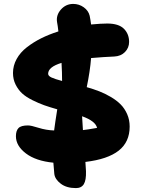

<svg xmlns="http://www.w3.org/2000/svg" viewBox="-20 -798 740 989"><path d="M371.1 170.9Q322.8 170.9 293 148.2Q263.2 125.5 259.8 98.1Q255.4 53.2 254.9 40Q164.6 31.2 113.3 -7.8Q62 -46.9 62 -96.2Q62 -124.5 75.2 -138.2Q88.4 -151.9 124 -151.9Q140.1 -151.9 178.7 -139.6Q217.3 -127.4 258.8 -126Q263.7 -164.6 274.9 -234.9Q235.4 -246.1 207.8 -255.9Q180.2 -265.6 147.2 -282Q114.3 -298.3 94.2 -316.7Q74.2 -335 60.5 -362.1Q46.9 -389.2 46.9 -421.9Q46.9 -460 65.7 -494.1Q84.5 -528.3 118.2 -554.4Q151.9 -580.6 191.9 -600.6Q231.9 -620.6 280.8 -636.2Q277.3 -667 273.9 -684.1Q268.1 -719.7 293.7 -748.8Q319.3 -777.8 356.9 -777.8Q387.2 -777.8 411.4 -760.5Q435.5 -743.2 441.9 -716.8Q446.3 -694.8 449.2 -671.9Q500.5 -676.8 532.2 -676.8Q591.3 -676.8 618.2 -649.9Q645 -623 645 -582Q645 -551.8 623.8 -530Q602.5 -508.3 567.9 -506.8Q518.6 -504.9 449.2 -499Q443.8 -430.2 426.8 -349.1Q462.4 -338.9 491.5 -327.6Q520.5 -316.4 550.8 -298.6Q581.1 -280.8 601.6 -260Q622.1 -239.3 635 -210Q647.9 -180.7 647.9 -146Q647.9 -66.4 591.3 -22Q534.7 22.5 419.9 36.1Q420.4 43.9 421.4 60.1Q422.4 76.2 422.9 84Q424.3 129.9 411.9 150.4Q399.4 170.9 371.1 170.9ZM228 -418Q228 -406.7 245.6 -398.7Q263.2 -390.6 299.8 -380.9Q299.8 -425.8 296.9 -474.1Q228 -453.1 228 -418ZM480 -139.2Q472.2 -174.3 402.8 -199.2Q404.3 -164.1 407.2 -127.9Q427.7 -129.9 480 -139.2Z"/></svg>

Font: Shantell Sans Bouncy
Style: Regular
Weight: 800
Designer: Stephen Nixon, Anya Danilova, Shantell Martin
Foundry: Arrow Type
Version: Version 1.006;[9816181b4]